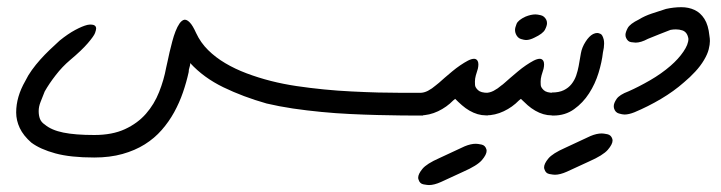

<svg xmlns="http://www.w3.org/2000/svg" viewBox="-20 -328 2046 545"><path d="M1181.2 0Q1155.3 0 1122.3 -0.2Q1089.4 -0.5 1051.8 -1.5Q1014.2 -2.4 973.4 -4.4Q932.6 -6.3 891.8 -10.3Q851.1 -14.2 811.5 -20Q772 -25.9 736.8 -34.2Q669.9 -53.2 614 -80.3Q558.1 -107.4 520 -148.9Q520 -142.6 517.8 -136.5Q515.6 -130.4 515.6 -123.5Q509.3 -94.7 499.3 -65.7Q489.3 -36.6 474.4 -9.5Q459.5 17.6 439 41Q418.5 64.5 390.9 81.8Q363.3 99.1 327.6 109.1Q292 119.1 247.6 119.1Q180.2 119.1 137.2 107.4Q94.2 95.7 68.8 76.7Q46.4 57.1 36.1 35.4Q25.9 13.7 25.9 -8.8Q25.9 -53.2 51.8 -98.1Q59.6 -114.3 70.6 -129.4Q81.5 -144.5 94.2 -158.7Q106.9 -172.9 121.1 -186.5Q135.3 -200.2 149.4 -212.9Q172.9 -231.9 193.4 -242.9Q213.9 -253.9 228 -257.3Q233.4 -258.3 237.8 -258.3Q244.6 -258.3 249 -255.4Q252.9 -252.4 252.9 -247.1Q252.9 -243.2 249.8 -234.4Q246.6 -225.6 229.2 -205.3Q211.9 -185.1 179.2 -157.7Q156.7 -138.7 138.2 -114.7Q119.6 -90.8 106.9 -68.4Q100.6 -52.2 95.2 -38.8Q89.8 -25.4 89.8 -12.7Q89.8 0 93.5 9.5Q97.2 19 106.9 25.4Q126 41.5 159.7 48.3Q193.4 55.2 247.6 55.2Q298.8 55.2 334.7 38.6Q370.6 22 394.3 -5.1Q418 -32.2 431.6 -66.7Q445.3 -101.1 451.7 -136.2Q453.1 -141.6 455.6 -153.6Q458 -165.5 461.4 -180.2Q464.8 -194.8 469 -210.4Q473.1 -226.1 478.3 -239.3Q483.4 -252.4 489.7 -261.5Q496.1 -270.5 503.4 -272H504.9Q511.2 -272 519 -263.9Q526.9 -255.9 536.6 -234.4Q549.3 -207 570.6 -186Q591.8 -165 619.4 -148.7Q647 -132.3 679.9 -119.9Q712.9 -107.4 749.5 -98.1Q783.7 -89.4 821.8 -83.7Q859.9 -78.1 899.2 -74.2Q938.5 -70.3 978 -68.4Q1017.6 -66.4 1054 -65.4Q1090.3 -64.5 1122.8 -64.5Q1155.3 -64.5 1181.2 -64.5Z M1231.9 188.5Q1212.4 197.3 1197.8 197.3Q1192.9 197.3 1182.1 195.3Q1171.4 193.4 1168 181.6Q1167 179.2 1167 176.3Q1167 166 1179 151.4Q1190.9 136.7 1227.5 120.6L1298.8 87.4Q1316.4 80.1 1330.6 80.1Q1335.9 80.1 1346.7 82.3Q1357.4 84.5 1360.8 96.2Q1361.3 98.1 1361.3 100.1Q1361.3 110.8 1347.9 126.5Q1334.5 142.1 1294.4 159.7ZM1336.4 -132.8Q1334 -125.5 1330.6 -113.8Q1328.1 -104.5 1328.1 -96.2Q1328.1 -93.8 1328.4 -86.9Q1328.6 -80.1 1336.7 -72.3Q1344.7 -64.5 1365.2 -64.5V-0.5H1359.4Q1347.7 -0.5 1335.9 -3.9Q1324.2 -7.3 1312.7 -13.9Q1301.3 -20.5 1291.3 -29.3Q1281.2 -38.1 1272 -47.4L1266.6 -43Q1248 -23.9 1223.4 -12.2Q1198.7 -0.5 1172.4 -0.5V-64.5Q1183.6 -64.5 1194.8 -70.3Q1206.1 -76.2 1217.3 -85.9Q1219.2 -86.9 1226.1 -93Q1232.9 -99.1 1242.4 -107.4Q1252 -115.7 1263.4 -125.2Q1274.9 -134.8 1286.4 -142.6Q1297.9 -150.4 1308.1 -155.8Q1318.4 -161.1 1325.7 -161.1Q1332.5 -161.1 1335.9 -154.8Q1337.9 -150.9 1337.9 -145Q1337.9 -139.6 1336.4 -132.8Z M1497.1 -221.2Q1483.9 -214.4 1473.1 -214.4Q1468.3 -214.4 1458.7 -217.3Q1449.2 -220.2 1444.3 -231.4Q1441.9 -236.8 1441.9 -242.7Q1441.9 -249.5 1446.3 -260.3Q1450.7 -271 1471.7 -280.8Q1487.3 -287.1 1500 -287.1Q1505.4 -287.1 1515.4 -284.7Q1525.4 -282.2 1530.8 -271.5Q1532.7 -267.1 1532.7 -262.2Q1532.7 -254.9 1526.9 -243.7Q1521 -232.4 1497.1 -221.2ZM1522.9 -132.8Q1520.5 -125.5 1517.1 -113.8Q1514.6 -104.5 1514.6 -96.2Q1514.6 -93.8 1514.9 -86.9Q1515.1 -80.1 1523.2 -72.3Q1531.2 -64.5 1551.8 -64.5V-0.5H1545.9Q1534.2 -0.5 1522.5 -3.9Q1510.7 -7.3 1499.3 -13.9Q1487.8 -20.5 1477.8 -29.3Q1467.8 -38.1 1458.5 -47.4L1453.1 -43Q1434.6 -23.9 1409.9 -12.2Q1385.3 -0.5 1358.9 -0.5V-64.5Q1370.1 -64.5 1381.3 -70.3Q1392.6 -76.2 1403.8 -85.9Q1405.8 -86.9 1412.6 -93Q1419.4 -99.1 1429 -107.4Q1438.5 -115.7 1450 -125.2Q1461.4 -134.8 1472.9 -142.6Q1484.4 -150.4 1494.6 -155.8Q1504.9 -161.1 1512.2 -161.1Q1519 -161.1 1522.5 -154.8Q1524.4 -150.9 1524.4 -145Q1524.4 -139.6 1522.9 -132.8Z M1589.4 159.2Q1569.8 168 1555.2 168Q1550.3 168 1539.6 166Q1528.8 164.1 1525.4 152.3Q1524.4 149.9 1524.4 147Q1524.4 136.7 1536.4 122.1Q1548.3 107.4 1585 91.3L1656.2 58.1Q1673.8 50.8 1688 50.8Q1693.4 50.8 1704.1 53Q1714.8 55.2 1718.3 66.9Q1718.8 68.8 1718.8 70.8Q1718.8 81.5 1705.3 97.2Q1691.9 112.8 1651.9 130.4ZM1691.4 -178.7Q1688.5 -152.3 1679 -121.1Q1669.4 -89.8 1652.1 -63Q1634.8 -36.1 1609.6 -18.1Q1584.5 0 1550.8 0H1546.4V-65.4Q1566.9 -65.4 1580.3 -72Q1593.8 -78.6 1602.3 -89.4Q1610.8 -100.1 1615.5 -113.5Q1620.1 -127 1622.6 -140.6Q1626 -160.2 1628.9 -176.8Q1631.8 -193.4 1642.1 -209.5Q1652.3 -225.6 1663.6 -231.4Q1669.9 -234.4 1675.3 -234.4Q1679.2 -234.4 1684.8 -231.7Q1690.4 -229 1693.8 -215.3Q1694.8 -210.4 1694.8 -204.1Q1694.8 -193.4 1691.4 -178.7Z M1793.9 -272.9Q1809.6 -282.7 1830.3 -289.6Q1851.1 -296.4 1870.6 -302.7Q1893.1 -307.6 1914.1 -307.6Q1934.6 -307.6 1951.4 -299.8Q1968.3 -292 1979.5 -274.4Q1990.7 -256.8 1993.7 -226.6Q1995.1 -218.8 1995.1 -211.4Q1995.1 -201.7 1991.7 -188Q1988.3 -174.3 1978.3 -157.5Q1968.3 -140.6 1953.6 -124.8Q1939 -108.9 1921.4 -94.2Q1892.6 -68.8 1856 -47.1Q1819.3 -25.4 1780.8 -9.3Q1764.6 -2.9 1752.9 -2.9Q1746.6 -2.9 1736.6 -5.9Q1726.6 -8.8 1723.1 -20Q1722.2 -23.4 1722.2 -26.9Q1722.2 -35.2 1730.2 -47.1Q1738.3 -59.1 1764.2 -68.8Q1793 -81.5 1825.2 -100.1Q1857.4 -118.7 1883.3 -141.1Q1905.8 -160.6 1919.9 -181.4Q1934.1 -202.1 1934.1 -217.8Q1931.2 -236.8 1917 -241.7Q1908.2 -244.6 1898.4 -244.6Q1891.1 -244.6 1883.3 -243.2Q1867.2 -236.8 1851.3 -230.7Q1835.4 -224.6 1819.3 -217.8Q1799.3 -207 1784.2 -207Q1781.2 -207 1771.7 -208.3Q1762.2 -209.5 1757.3 -220.2Q1755.4 -224.1 1755.4 -229Q1755.4 -236.3 1761.7 -248.3Q1768.1 -260.3 1793.9 -272.9Z"/></svg>

Font: DimaLove
Style: regular
Weight: 400
Designer: R.Balvardi
Foundry: Dima Software Group
Version: Version 1.00;May 4, 2019;FontCreator 11.5.0.2427 64-bit